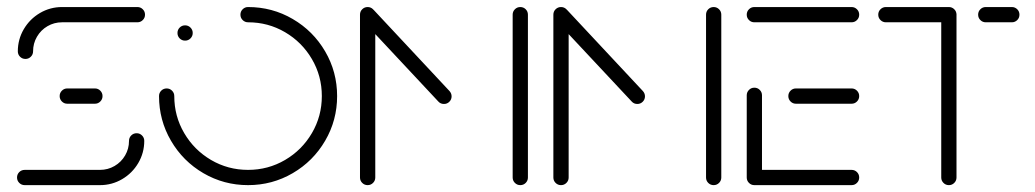

<svg xmlns="http://www.w3.org/2000/svg" viewBox="-20 -539 3014 559"><path d="M377.8 -151.1Q387 -151.1 393.5 -144.6Q400 -138.1 400 -128.9Q400 -94.1 382.6 -64.4Q365.2 -34.8 335.6 -17.4Q305.9 0 271.1 0H51.9Q42.6 0 36.1 -6.5Q29.6 -13 29.6 -22.2Q29.6 -31.5 36.1 -38Q42.6 -44.4 51.9 -44.4H271.1Q294.1 -44.4 313.5 -55.7Q333 -67 344.3 -86.5Q355.6 -105.9 355.6 -128.9Q355.6 -138.1 362 -144.6Q368.5 -151.1 377.8 -151.1ZM278.5 -259.3Q278.5 -250 272 -243.5Q265.6 -237 256.3 -237H175.9Q166.7 -237 160.2 -243.5Q153.7 -250 153.7 -259.3Q153.7 -268.5 160.2 -275Q166.7 -281.5 175.9 -281.5H256.3Q265.6 -281.5 272 -275Q278.5 -268.5 278.5 -259.3ZM54.1 -367.4Q44.8 -367.4 38.3 -373.9Q31.9 -380.4 31.9 -389.6Q31.9 -424.4 49.3 -454.1Q66.7 -483.7 96.3 -501.1Q125.9 -518.5 160.7 -518.5H380Q389.3 -518.5 395.7 -512Q402.2 -505.6 402.2 -496.3Q402.2 -487 395.7 -480.6Q389.3 -474.1 380 -474.1H160.7Q137.8 -474.1 118.3 -462.8Q98.9 -451.5 87.6 -432Q76.3 -412.6 76.3 -389.6Q76.3 -380.4 69.8 -373.9Q63.3 -367.4 54.1 -367.4Z M496.7 -443Q496.7 -452.2 503.1 -458.7Q509.6 -465.2 518.9 -465.2Q528.1 -465.2 534.6 -458.7Q541.1 -452.2 541.1 -443Q541.1 -433.7 534.6 -427.2Q528.1 -420.7 518.9 -420.7Q509.6 -420.7 503.1 -427.2Q496.7 -433.7 496.7 -443ZM680 -496.3Q680 -505.6 686.5 -512Q693 -518.5 702.2 -518.5Q772.6 -518.5 832.2 -483.7Q891.9 -448.9 926.7 -389.3Q961.5 -329.6 961.5 -259.3Q961.5 -188.9 926.7 -129.3Q891.9 -69.6 832.2 -34.8Q772.6 0 702.2 0Q631.9 0 572.2 -34.8Q512.6 -69.6 477.8 -129.3Q443 -188.9 443 -259.3Q443 -268.5 449.4 -275Q455.9 -281.5 465.2 -281.5Q474.4 -281.5 480.9 -275Q487.4 -268.5 487.4 -259.3Q487.4 -200.7 516.3 -151.5Q545.2 -102.2 594.4 -73.3Q643.7 -44.4 702.2 -44.4Q760.7 -44.4 810 -73.3Q859.3 -102.2 888.1 -151.5Q917 -200.7 917 -259.3Q917 -317.8 888.1 -367Q859.3 -416.3 810 -445.2Q760.7 -474.1 702.2 -474.1Q693 -474.1 686.5 -480.6Q680 -487 680 -496.3Z M1050.4 -518.5Q1059.6 -518.5 1066.1 -512Q1072.6 -505.6 1072.6 -496.3V-22.2Q1072.6 -13 1066.1 -6.5Q1059.6 0 1050.4 0Q1041.1 0 1034.6 -6.5Q1028.1 -13 1028.1 -22.2V-496.3Q1028.1 -505.6 1034.6 -512Q1041.1 -518.5 1050.4 -518.5ZM1294.8 -258.5Q1294.8 -249.3 1288.3 -242.8Q1281.9 -236.3 1272.6 -236.3Q1262.6 -236.3 1256.3 -243.3L1035.6 -479.3Q1029.6 -485.9 1029.6 -494.8Q1029.6 -504.1 1036.1 -510.6Q1042.6 -517 1051.9 -517Q1061.1 -517 1068.1 -510L1288.9 -273.7Q1294.8 -267 1294.8 -258.5ZM1494.8 -518.5Q1504.1 -518.5 1510.6 -512Q1517 -505.6 1517 -496.3V-22.2Q1517 -13 1510.6 -6.5Q1504.1 0 1494.8 0Q1485.6 0 1479.1 -6.5Q1472.6 -13 1472.6 -22.2V-496.3Q1472.6 -505.6 1479.1 -512Q1485.6 -518.5 1494.8 -518.5Z M1613.3 -518.5Q1622.6 -518.5 1629.1 -512Q1635.6 -505.6 1635.6 -496.3V-22.2Q1635.6 -13 1629.1 -6.5Q1622.6 0 1613.3 0Q1604.1 0 1597.6 -6.5Q1591.1 -13 1591.1 -22.2V-496.3Q1591.1 -505.6 1597.6 -512Q1604.1 -518.5 1613.3 -518.5ZM1857.8 -258.5Q1857.8 -249.3 1851.3 -242.8Q1844.8 -236.3 1835.6 -236.3Q1825.6 -236.3 1819.3 -243.3L1598.5 -479.3Q1592.6 -485.9 1592.6 -494.8Q1592.6 -504.1 1599.1 -510.6Q1605.6 -517 1614.8 -517Q1624.1 -517 1631.1 -510L1851.9 -273.7Q1857.8 -267 1857.8 -258.5ZM2057.8 -518.5Q2067 -518.5 2073.5 -512Q2080 -505.6 2080 -496.3V-22.2Q2080 -13 2073.5 -6.5Q2067 0 2057.8 0Q2048.5 0 2042 -6.5Q2035.6 -13 2035.6 -22.2V-496.3Q2035.6 -505.6 2042 -512Q2048.5 -518.5 2057.8 -518.5Z M2154.1 -22.2V-261.5Q2154.1 -270.7 2160.6 -277.2Q2167 -283.7 2176.3 -283.7Q2185.6 -283.7 2192 -277.2Q2198.5 -270.7 2198.5 -261.5V-22.2ZM2481.5 -22.2Q2481.5 -13 2475 -6.5Q2468.5 0 2459.3 0H2176.3Q2167 0 2160.6 -6.5Q2154.1 -13 2154.1 -22.2Q2154.1 -31.5 2160.6 -38Q2167 -44.4 2176.3 -44.4H2459.3Q2468.5 -44.4 2475 -38Q2481.5 -31.5 2481.5 -22.2ZM2275.2 -259.3Q2275.2 -268.5 2281.7 -275Q2288.1 -281.5 2297.4 -281.5H2459.3Q2468.5 -281.5 2475 -275Q2481.5 -268.5 2481.5 -259.3Q2481.5 -250 2475 -243.5Q2468.5 -237 2459.3 -237H2297.4Q2288.1 -237 2281.7 -243.5Q2275.2 -250 2275.2 -259.3ZM2154.1 -496.3Q2154.1 -505.6 2160.6 -512Q2167 -518.5 2176.3 -518.5H2459.3Q2468.5 -518.5 2475 -512Q2481.5 -505.6 2481.5 -496.3Q2481.5 -487 2475 -480.6Q2468.5 -474.1 2459.3 -474.1H2176.3Q2167 -474.1 2160.6 -480.6Q2154.1 -487 2154.1 -496.3Z M2764.8 -498.5V-22.2Q2764.8 -13 2758.3 -6.5Q2751.9 0 2742.6 0Q2733.3 0 2726.9 -6.5Q2720.4 -13 2720.4 -22.2V-498.5ZM2537 -496.3Q2537 -505.6 2543.5 -512Q2550 -518.5 2559.3 -518.5H2742.6Q2751.9 -518.5 2758.3 -512Q2764.8 -505.6 2764.8 -496.3Q2764.8 -487 2758.3 -480.6Q2751.9 -474.1 2742.6 -474.1H2559.3Q2550 -474.1 2543.5 -480.6Q2537 -487 2537 -496.3ZM2827.8 -496.3Q2827.8 -505.6 2834.3 -512Q2840.7 -518.5 2850 -518.5H2925.9Q2935.2 -518.5 2941.7 -512Q2948.1 -505.6 2948.1 -496.3Q2948.1 -487 2941.7 -480.6Q2935.2 -474.1 2925.9 -474.1H2850Q2840.7 -474.1 2834.3 -480.6Q2827.8 -487 2827.8 -496.3Z"/></svg>

Font: 26F Galaxy Hebrew
Style: Regular
Weight: 400
Designer: C₂₉H₂₅N₃O₅
Version: Version 1.000